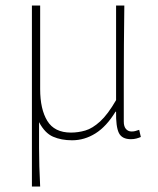

<svg xmlns="http://www.w3.org/2000/svg" viewBox="-20 -498 576 698"><path d="M96 180V-478H126V-174Q126 -101 152 -58.5Q178 -16 238 -16Q264 -16 290 -23.5Q316 -31 344 -56.5Q372 -82 402 -134V-478H432Q431 -406 430.5 -336Q430 -266 430 -196.5Q430 -127 430 -56Q430 -38 438 -29Q446 -20 458 -20Q466 -20 471.5 -21.5Q477 -23 486 -26L492 0Q485 3 476 5.5Q467 8 456 8Q423 8 412 -15Q401 -38 402 -92H400Q367 -38 327 -13Q287 12 242 12Q203 12 173 -1Q143 -14 122 -54Q122 3 122 39.5Q122 76 123 107.5Q124 139 126 180Z"/></svg>

Font: Source Sans 3 ExtraLight ExtraLight
Style: Regular
Weight: 250
Version: Version 3.052;hotconv 1.1.0;makeotfexe 2.6.0